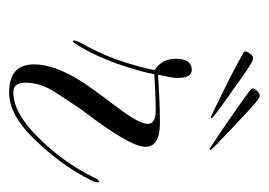

<svg xmlns="http://www.w3.org/2000/svg" viewBox="-102 -468 575 410"><g transform="rotate(90 185.0 -263.5)"><path d="M301 -425Q300 -422 291 -429Q269 -443 243 -461Q217 -479 196.5 -493.5Q176 -508 171 -513Q167 -517 173.5 -524.5Q180 -532 186 -531Q192 -530 212 -511.5Q232 -493 249 -477Q256 -470 268.5 -458.5Q281 -447 291 -437Q301 -427 301 -425ZM233 -428Q233 -425 223 -430Q199 -442 171 -455.5Q143 -469 121 -481Q99 -493 92 -497Q88 -500 93.5 -508.5Q99 -517 105 -517Q111 -517 133.5 -501.5Q156 -486 175 -472Q183 -467 196.5 -457Q210 -447 221.5 -438.5Q233 -430 233 -428ZM178 4Q118 4 118 -49Q118 -91 151 -145Q162 -164 212 -230Q245 -274 245 -292Q245 -309 217 -309Q198 -309 175.5 -308Q153 -307 139 -306Q136 -290 130 -269Q124 -248 116 -225Q111 -211 100.5 -187Q90 -163 73 -136Q70 -132 68 -132Q67 -132 67 -134Q67 -139 71 -147Q79 -161 89 -181.5Q99 -202 108 -227Q116 -249 122.5 -273.5Q129 -298 130 -307Q106 -322 106 -352Q106 -386 130 -386Q147 -386 147 -355Q147 -348 145 -338Q143 -328 140 -314Q154 -315 184.5 -316.5Q215 -318 243 -318Q294 -318 294 -287Q294 -254 215 -151Q198 -126 177.5 -94.5Q157 -63 157 -30Q157 -21 161 -13Q165 -5 178 -5Q221 -5 273 -57Q299 -83 321 -113Q343 -143 361 -180Q365 -188 368 -188Q370 -188 370 -185Q370 -180 367 -174Q350 -139 326 -106.5Q302 -74 273 -45Q224 4 178 4Z"/></g></svg>

Font: Imperial Script
Style: Regular
Weight: 400
Designer: Robert E. Leuschke
Foundry: Robert E. Leuschke
Version: Version 1.010; ttfautohint (v1.8.3)